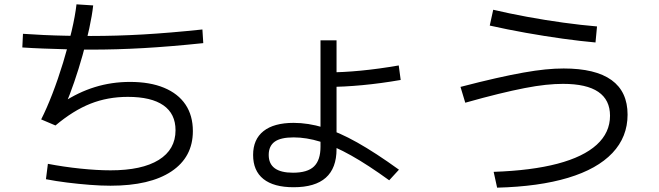

<svg xmlns="http://www.w3.org/2000/svg" viewBox="-20 -821 3040 886"><path d="M490 36Q446 36 394.5 32Q343 28 290.5 21.5Q238 15 192 6L201 -65Q274 -51 351 -43Q428 -35 490 -35Q635 -35 712.5 -83Q790 -131 790 -220Q790 -296 734 -335Q678 -374 570 -374Q477 -374 397.5 -342.5Q318 -311 236 -242L170 -270Q195 -319 221.5 -387.5Q248 -456 271 -531.5Q294 -607 310.5 -677.5Q327 -748 333 -801L410 -796Q405 -750 392 -690Q379 -630 361 -566Q343 -502 322.5 -442.5Q302 -383 282 -336L268 -347Q340 -395 417.5 -419Q495 -443 580 -443Q672 -443 737 -416Q802 -389 836 -338.5Q870 -288 870 -216Q870 -96 771 -30Q672 36 490 36ZM400 -592Q347 -592 290 -593.5Q233 -595 179.5 -597Q126 -599 83 -602L86 -665Q127 -662 180.5 -659.5Q234 -657 291 -656Q348 -655 400 -655Q518 -655 640 -662Q762 -669 914 -685L918 -622Q765 -606 641.5 -599Q518 -592 400 -592Z M1335 43Q1243 43 1195.5 5Q1148 -33 1148 -106Q1148 -178 1196 -216Q1244 -254 1335 -254Q1402 -254 1473 -232.5Q1544 -211 1628.5 -163.5Q1713 -116 1821 -38L1776 11Q1678 -60 1600.5 -103.5Q1523 -147 1458.5 -167Q1394 -187 1335 -187Q1275 -187 1247.5 -167Q1220 -147 1220 -106Q1220 -65 1248 -44.5Q1276 -24 1332 -24Q1399 -24 1429 -53Q1459 -82 1459 -144V-203V-635H1533V-133Q1533 -45 1483.5 -1Q1434 43 1335 43ZM1493 -487Q1562 -487 1645 -495Q1728 -503 1820 -519L1829 -452Q1737 -436 1651.5 -428Q1566 -420 1496 -420Z M2258 -28Q2433 -34 2552.5 -65.5Q2672 -97 2733.5 -153Q2795 -209 2795 -287Q2795 -360 2741 -397Q2687 -434 2578 -434Q2541 -434 2498 -429.5Q2455 -425 2401 -414.5Q2347 -404 2279.5 -387.5Q2212 -371 2127 -347L2105 -420Q2197 -444 2268 -460Q2339 -476 2395 -486Q2451 -496 2496 -500.5Q2541 -505 2581 -505Q2728 -505 2802 -451.5Q2876 -398 2876 -292Q2876 -189 2806 -115Q2736 -41 2601.5 -0.5Q2467 40 2274 45ZM2728 -625Q2660 -631 2577 -642.5Q2494 -654 2407 -669.5Q2320 -685 2240 -703L2256 -776Q2328 -759 2412 -743.5Q2496 -728 2579.5 -716.5Q2663 -705 2735 -699Z"/></svg>

Font: M PLUS 2
Style: Regular
Weight: 400
Designer: Coji Morishita
Foundry: UNDERFOREST DESIGN
Version: Version 1.001